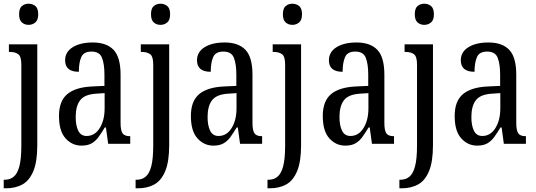

<svg xmlns="http://www.w3.org/2000/svg" viewBox="-23 -775 2887 1035"><path d="M131 -641Q110 -641 95 -654Q80 -667 80 -698Q80 -730 95 -742.5Q110 -755 131 -755Q152 -755 167.5 -742.5Q183 -730 183 -698Q183 -667 167.5 -654Q152 -641 131 -641ZM-3 240V194H2Q31 194 51 177.5Q71 161 81.5 121Q92 81 92 10V-427Q92 -471 75 -483Q58 -495 32 -495H25V-536H178V8Q178 97 156.5 148Q135 199 97.5 219.5Q60 240 10 240Z M416 10Q366 10 330.5 -29Q295 -68 295 -150Q295 -230 339.5 -267.5Q384 -305 475 -309L540 -312V-373Q540 -429 527 -463Q514 -497 470 -497Q428 -497 415 -467Q402 -437 402 -388Q328 -388 328 -450Q328 -495 369 -520.5Q410 -546 477 -546Q551 -546 589 -506.5Q627 -467 627 -372V-113Q627 -71 638 -56Q649 -41 676 -41H679V0H560L548 -88H542Q525 -60 509 -37.5Q493 -15 471.5 -2.5Q450 10 416 10ZM444 -42Q488 -42 514.5 -84.5Q541 -127 541 -191V-273L495 -270Q433 -266 409 -234.5Q385 -203 385 -144Q385 -98 399 -70Q413 -42 444 -42Z M842 -641Q821 -641 806 -654Q791 -667 791 -698Q791 -730 806 -742.5Q821 -755 842 -755Q863 -755 878.5 -742.5Q894 -730 894 -698Q894 -667 878.5 -654Q863 -641 842 -641ZM708 240V194H713Q742 194 762 177.5Q782 161 792.5 121Q803 81 803 10V-427Q803 -471 786 -483Q769 -495 743 -495H736V-536H889V8Q889 97 867.5 148Q846 199 808.5 219.5Q771 240 721 240Z M1127 10Q1077 10 1041.5 -29Q1006 -68 1006 -150Q1006 -230 1050.5 -267.5Q1095 -305 1186 -309L1251 -312V-373Q1251 -429 1238 -463Q1225 -497 1181 -497Q1139 -497 1126 -467Q1113 -437 1113 -388Q1039 -388 1039 -450Q1039 -495 1080 -520.5Q1121 -546 1188 -546Q1262 -546 1300 -506.5Q1338 -467 1338 -372V-113Q1338 -71 1349 -56Q1360 -41 1387 -41H1390V0H1271L1259 -88H1253Q1236 -60 1220 -37.5Q1204 -15 1182.5 -2.5Q1161 10 1127 10ZM1155 -42Q1199 -42 1225.5 -84.5Q1252 -127 1252 -191V-273L1206 -270Q1144 -266 1120 -234.5Q1096 -203 1096 -144Q1096 -98 1110 -70Q1124 -42 1155 -42Z M1553 -641Q1532 -641 1517 -654Q1502 -667 1502 -698Q1502 -730 1517 -742.5Q1532 -755 1553 -755Q1574 -755 1589.5 -742.5Q1605 -730 1605 -698Q1605 -667 1589.5 -654Q1574 -641 1553 -641ZM1419 240V194H1424Q1453 194 1473 177.5Q1493 161 1503.5 121Q1514 81 1514 10V-427Q1514 -471 1497 -483Q1480 -495 1454 -495H1447V-536H1600V8Q1600 97 1578.5 148Q1557 199 1519.5 219.5Q1482 240 1432 240Z M1838 10Q1788 10 1752.5 -29Q1717 -68 1717 -150Q1717 -230 1761.5 -267.5Q1806 -305 1897 -309L1962 -312V-373Q1962 -429 1949 -463Q1936 -497 1892 -497Q1850 -497 1837 -467Q1824 -437 1824 -388Q1750 -388 1750 -450Q1750 -495 1791 -520.5Q1832 -546 1899 -546Q1973 -546 2011 -506.5Q2049 -467 2049 -372V-113Q2049 -71 2060 -56Q2071 -41 2098 -41H2101V0H1982L1970 -88H1964Q1947 -60 1931 -37.5Q1915 -15 1893.5 -2.5Q1872 10 1838 10ZM1866 -42Q1910 -42 1936.5 -84.5Q1963 -127 1963 -191V-273L1917 -270Q1855 -266 1831 -234.5Q1807 -203 1807 -144Q1807 -98 1821 -70Q1835 -42 1866 -42Z M2264 -641Q2243 -641 2228 -654Q2213 -667 2213 -698Q2213 -730 2228 -742.5Q2243 -755 2264 -755Q2285 -755 2300.5 -742.5Q2316 -730 2316 -698Q2316 -667 2300.5 -654Q2285 -641 2264 -641ZM2130 240V194H2135Q2164 194 2184 177.5Q2204 161 2214.5 121Q2225 81 2225 10V-427Q2225 -471 2208 -483Q2191 -495 2165 -495H2158V-536H2311V8Q2311 97 2289.5 148Q2268 199 2230.5 219.5Q2193 240 2143 240Z M2549 10Q2499 10 2463.5 -29Q2428 -68 2428 -150Q2428 -230 2472.5 -267.5Q2517 -305 2608 -309L2673 -312V-373Q2673 -429 2660 -463Q2647 -497 2603 -497Q2561 -497 2548 -467Q2535 -437 2535 -388Q2461 -388 2461 -450Q2461 -495 2502 -520.5Q2543 -546 2610 -546Q2684 -546 2722 -506.5Q2760 -467 2760 -372V-113Q2760 -71 2771 -56Q2782 -41 2809 -41H2812V0H2693L2681 -88H2675Q2658 -60 2642 -37.5Q2626 -15 2604.5 -2.5Q2583 10 2549 10ZM2577 -42Q2621 -42 2647.5 -84.5Q2674 -127 2674 -191V-273L2628 -270Q2566 -266 2542 -234.5Q2518 -203 2518 -144Q2518 -98 2532 -70Q2546 -42 2577 -42Z"/></svg>

Font: Noto Serif ExtraCondensed
Style: Regular
Weight: 400
Width: 2
Designer: Monotype Design Team
Foundry: Monotype Imaging Inc.
Version: Version 2.015